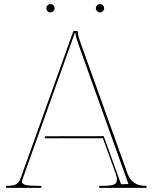

<svg xmlns="http://www.w3.org/2000/svg" viewBox="-20 -910 740 930"><path d="M210.4 -856Q204.6 -861.8 204.6 -870.1Q204.6 -878.4 210.4 -884.3Q216.3 -890.1 224.6 -890.1Q232.9 -890.1 238.8 -884.3Q244.6 -878.4 244.6 -870.1Q244.6 -861.8 238.8 -856Q232.9 -850.1 224.6 -850.1Q216.3 -850.1 210.4 -856ZM450.2 -856Q444.3 -861.8 444.3 -870.1Q444.3 -878.4 450.2 -884.3Q456.1 -890.1 464.4 -890.1Q472.7 -890.1 478.5 -884.3Q484.4 -878.4 484.4 -870.1Q484.4 -861.8 478.5 -856Q472.7 -850.1 464.4 -850.1Q456.1 -850.1 450.2 -856ZM199.2 -250 482.4 -250.5 566.4 -17.6 602.1 -18.6 358.4 -699.7Q346.2 -735.4 345.2 -750H342.3L88.9 -41.5Q86.4 -34.7 86.4 -30.3Q86.4 -18.6 104.2 -14.2Q122.1 -9.8 165 -9.8H180.2V0H10.7H9.8V-9.8H10.7Q43 -9.8 57.4 -17.1Q71.8 -24.4 79.1 -44.4L334.5 -756.8Q335.4 -759.8 338.9 -759.8H352.5Q357.4 -759.8 357.4 -754.9Q357.4 -737.8 370.1 -703.1L597.7 -69.3Q619.6 -9.8 684.1 -9.8H689.9V0H460.4V-9.8H477.1Q513.2 -9.8 529.8 -15.4Q546.4 -21 546.4 -40Q546.4 -52.2 541 -66.9L478.5 -240.2H196.3Z"/></svg>

Font: ZnikomitNo25
Style: Regular
Weight: 100
Designer: gluk
Foundry: gluk
Version: Version 0.56